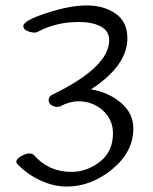

<svg xmlns="http://www.w3.org/2000/svg" viewBox="-20 -683 564 707"><path d="M449 -542Q449 -441 315 -354Q380 -343 425.5 -304.5Q471 -266 471 -210Q471 -124 393.5 -60Q316 4 225 4Q178 4 129 -18.5Q80 -41 44 -79Q40 -83 40 -88Q40 -98 58 -108Q76 -118 87 -118Q98 -118 105 -112Q159 -50 243 -50Q300 -50 348 -87.5Q396 -125 396 -192Q396 -243 358.5 -276.5Q321 -310 269 -310Q236 -310 203 -292Q190 -286 174.5 -293Q159 -300 159 -314Q159 -328 174 -335Q382 -436 382 -535Q382 -569 351 -585.5Q320 -602 271 -602Q187 -602 121 -567Q115 -563 107 -563Q99 -563 88 -566Q66 -573 66 -587Q66 -607 151.5 -635Q237 -663 299.5 -663Q362 -663 405.5 -633Q449 -603 449 -542Z"/></svg>

Font: Handlee
Style: Regular
Weight: 400
Designer: Joe Prince
Foundry: Joe Prince
Version: Version 1.001